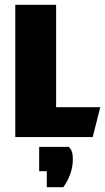

<svg xmlns="http://www.w3.org/2000/svg" viewBox="-20 -574 440 804"><path d="M44 0V-554H215V-125H400L368 0ZM176 210V143H144V41H268Q276 48 280.5 60Q285 72 285 93Q285 124 274.5 154Q264 184 245 210Z"/></svg>

Font: Tac One
Style: Regular
Weight: 400
Designer: Oluseyi Olusanya, David Udoh, Eyiyemi Adegbite, Mirko Velimirović
Version: Version 1.003; ttfautohint (v1.8.4.7-5d5b)